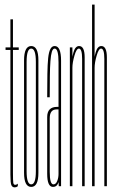

<svg xmlns="http://www.w3.org/2000/svg" viewBox="-20 -805 498 830"><path d="M44 5Q33.5 5 29.2 -4.5Q25 -14 25 -50V-589H4V-600H25V-721.5H36V-600H61V-589H36V-59Q36 -23 37.5 -14.5Q39 -6 46 -6Q51 -6 57 -11V0Q51 5 44 5Z M115 3Q84 3 84 -58Q84 -119 84 -300.5Q84 -482 84 -544Q84 -606 115 -606Q146 -606 146 -544Q146 -482 146 -300.5Q146 -119 146 -58Q146 3 115 3ZM115 -8Q135 -8 135 -65Q135 -122 135 -300.5Q135 -479 135 -537Q135 -595 115 -595Q95 -595 95 -537Q95 -479 95 -300.5Q95 -122 95 -65Q95 -8 115 -8Z M234 0 233 -22V-363Q233 -476 233 -535.5Q233 -595 216.5 -595V-606Q244 -606 244 -542.2Q244 -478.5 244 -366V0ZM209 3Q184 3 184 -54Q184 -111 184 -183Q184 -255 184 -299Q184 -343 227 -343Q233 -343 239 -343V-332Q233 -332 224.5 -332Q195 -332 195 -293.8Q195 -255.5 195 -183Q195 -116 195 -62Q195 -8 211 -8Q221.5 -8 227.2 -22.2Q233 -36.5 233 -53L236.5 -39Q236.5 -24 230.2 -10.5Q224 3 209 3ZM184 -384.5Q184 -443 184.8 -485Q185.5 -527 188.2 -553.8Q191 -580.5 197.8 -593.2Q204.5 -606 216.5 -606L217.5 -600L216.5 -595Q208.5 -595 204.2 -581.2Q200 -567.5 198 -540.8Q196 -514 195.5 -474.8Q195 -435.5 195 -384.5Z M282 0V-600H293V-549V0ZM335 0V-421Q335 -505.5 335 -550.2Q335 -595 321 -595Q310.5 -595 301.8 -564.5Q293 -534 293 -512L290 -528Q290 -553 297.8 -579.5Q305.5 -606 322 -606Q346 -606 346 -556.8Q346 -507.5 346 -416V0Z M378 0V-785H389V0ZM431 0V-421Q431 -505.5 431 -550.2Q431 -595 417 -595Q406.5 -595 397.8 -564.5Q389 -534 389 -512L386 -528Q386 -553 393.8 -579.5Q401.5 -606 418 -606Q442 -606 442 -556.8Q442 -507.5 442 -416V0Z"/></svg>

Font: Anybody UltraCondensed Thin
Style: Regular
Weight: 100
Width: 1
Designer: Tyler Finck
Foundry: Etcetera Type Company
Version: Version 1.110